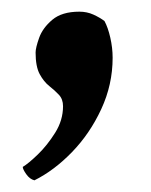

<svg xmlns="http://www.w3.org/2000/svg" viewBox="-20 -156 258 329"><path d="M116 -136Q129 -136 140 -131Q151 -126 159 -120Q165 -109 169 -91.5Q173 -74 173 -57Q173 -11 153.5 31Q134 73 103.5 104.5Q73 136 39 153Q31 151 25 142.5Q19 134 19 130Q29 124 45 108.5Q61 93 74.5 71.5Q88 50 88 26Q88 14 81 6.5Q74 -1 64.5 -8.5Q55 -16 48 -29Q41 -42 41 -66Q41 -74 47 -91Q53 -108 69.5 -122Q86 -136 116 -136Z"/></svg>

Font: Amiri
Style: Bold
Weight: 700
Designer: Khaled Hosny
Version: Version 0.113